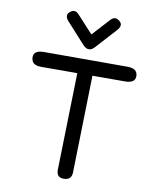

<svg xmlns="http://www.w3.org/2000/svg" viewBox="-108 -1094 931 1197"><g transform="rotate(10 357.5 -496.0)"><path d="M393.6 -797.9Q375.5 -797.4 356.4 -817.9L240.2 -945.8Q210.9 -978 231.4 -1000Q263.7 -1033.7 293 -1001L393.6 -891.6L493.7 -1001Q523.4 -1033.2 555.7 -1000Q576.2 -978.5 546.4 -945.8L430.2 -817.9Q411.6 -797.4 393.6 -797.9ZM123 -732.4H650.4Q713.9 -732.4 714.8 -684.6Q715.8 -639.6 650.4 -639.6L444.8 -639.2L430.2 -24.4Q429.2 25.4 377 24.4Q333 23.4 334 -25.4L349.1 -638.7Q233.9 -638.2 118.7 -638.2Q57.1 -638.2 57.1 -689.5Q57.1 -732.4 123 -732.4Z"/></g></svg>

Font: Comic Relief
Style: Regular
Weight: 400
Designer: Jeff Davis
Foundry: Loudifier
Version: Version 1.0